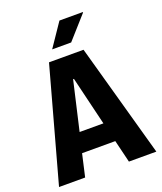

<svg xmlns="http://www.w3.org/2000/svg" viewBox="-160 -990 919 1092"><g transform="rotate(-20 300.0 -444.5)"><path d="M6 0 195 -686H404L595 0H429L396 -136H195L164 0ZM367 -254 296 -549H291L223 -254ZM237 -749 332 -889H473L474 -886L352 -749Z"/></g></svg>

Font: Chivo Mono Medium
Style: Bold
Weight: 700
Monospace: yes
Version: Version 1.008